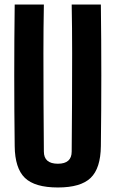

<svg xmlns="http://www.w3.org/2000/svg" viewBox="-20 -820 511 849"><path d="M236 9Q134 9 90 -33.5Q46 -76 45 -174Q41 -487 45 -800H174Q172 -696 172 -585.5Q172 -475 172.5 -364.5Q173 -254 174 -150Q174 -96 236 -96Q297 -96 297 -150Q298 -254 298.5 -364.5Q299 -475 299 -585.5Q299 -696 297 -800H426Q430 -487 426 -174Q425 -76 381 -33.5Q337 9 236 9Z"/></svg>

Font: Big Shoulders Display ExtraBold
Style: Regular
Weight: 800
Designer: Patric King
Foundry: XO Type Co
Version: Version 1.000; ttfautohint (v1.8.2)